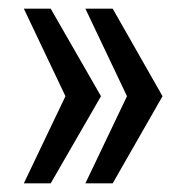

<svg xmlns="http://www.w3.org/2000/svg" viewBox="-20 -547 428 443"><path d="M240 -527 355 -325 240 -124H177L273 -325L177 -527ZM97 -527 213 -325 97 -124H35L131 -325L35 -527Z"/></svg>

Font: Archivo ExtraCondensed
Style: Regular
Weight: 400
Width: 2
Designer: Hector Gatti
Foundry: Omnibus-Type
Version: Version 2.001